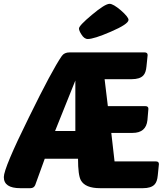

<svg xmlns="http://www.w3.org/2000/svg" viewBox="-37 -984 876 1004"><path d="M486 0Q409 0 386 -41Q371 -68 371 -154H197L147 -16Q140 0 122 0H69Q-17 0 -17 -58Q-17 -105 114 -370Q236 -619 286 -691Q299 -710 327 -710H719Q735 -710 735 -696L729 -637Q726 -603 712 -589Q694 -570 652 -570H510L527 -429H723Q739 -429 739 -415L734 -356Q727 -289 656 -289H545L562 -140H778Q794 -140 794 -126L788 -67Q785 -33 771 -19Q753 0 711 0ZM251 -299H357V-563ZM388 -805Q376 -824 376 -835Q376 -850 443 -906Q512 -964 536 -964Q555 -964 595 -930Q635 -895 635 -880Q635 -858 542 -818Q454 -780 422 -780Q403 -780 388 -805Z"/></svg>

Font: PoetsenOne
Style: Regular
Weight: 400
Designer: Rodrigo Fuenzalida, Pablo Impallari
Foundry: Pablo Impallari, Rodrigo Fuenzalida
Version: Version 1.000